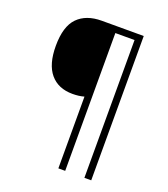

<svg xmlns="http://www.w3.org/2000/svg" viewBox="-158 -871 970 1109"><g transform="rotate(20 327.5 -316.5)"><path d="M533 127H491V-720H373V127H331V-314Q300 -305 260 -305Q172 -305 123.5 -362.5Q75 -420 75 -533Q75 -653 127.5 -706.5Q180 -760 275 -760H533Z"/></g></svg>

Font: Noto Sans Tamil Light
Style: Regular
Weight: 300
Designer: Jelle Bosma - Monotype Design Team
Foundry: Monotype Imaging Inc.
Version: Version 2.004; ttfautohint (v1.8.4.7-5d5b)